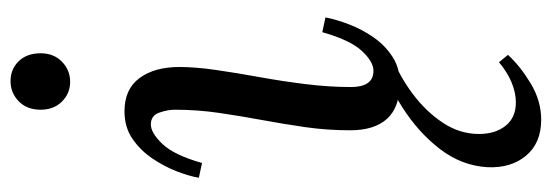

<svg xmlns="http://www.w3.org/2000/svg" viewBox="-361 -406 1046 364"><g transform="rotate(-90 162.0 -224.0)"><path d="M133 -511Q175 -511 196 -482.5Q217 -454 217 -407Q217 -377 211.5 -338.5Q206 -300 198 -256Q190 -212 184.5 -167.5Q179 -123 179 -81Q179 -61 186.5 -50Q194 -39 210 -39Q227 -39 247.5 -61Q268 -83 283 -136L311 -130Q307 -109 297.5 -84.5Q288 -60 273 -38.5Q258 -17 236.5 -3Q215 11 187 11Q141 11 119 -13Q97 -37 97 -83Q97 -127 103 -168.5Q109 -210 116.5 -250.5Q124 -291 130 -332Q136 -373 136 -416Q136 -429 130.5 -445Q125 -461 108 -461Q92 -461 71 -439Q50 -417 35 -364L7 -370Q10 -388 19 -411.5Q28 -435 43.5 -458Q59 -481 81 -496Q103 -511 133 -511ZM190 -727Q213 -727 228 -711.5Q243 -696 243 -670Q243 -645 227 -629.5Q211 -614 189 -614Q167 -614 151.5 -629.5Q136 -645 136 -670Q136 -696 152 -711.5Q168 -727 190 -727ZM117 279Q73 279 49 250.5Q25 222 27 177Q30 128 61.5 87Q93 46 141 15.5Q189 -15 241 -31L239 -5Q200 10 166 35.5Q132 61 111 93Q90 125 90 161Q90 192 105.5 211.5Q121 231 150 231Q168 231 187.5 223Q207 215 226 199L240 216Q219 239 186 259Q153 279 117 279Z"/></g></svg>

Font: Lora
Style: Italic
Weight: 400
Italic angle: -3°
Designer: Olga Karpushina, Alexei Vanyashin (Cyrillic)
Foundry: Cyreal
Version: Version 3.008